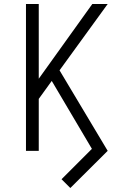

<svg xmlns="http://www.w3.org/2000/svg" viewBox="-20 -755 640 961"><path d="M332 186 288 142 440 -10 239 -350 174 -260V0H110V-735H174V-361L442 -735H519L278 -403L519 0Z"/></svg>

Font: Iosevka Light Extended
Style: Regular
Weight: 300
Width: 7
Monospace: yes
Designer: Belleve Invis
Foundry: Belleve Invis
Version: Version 32.5.0; ttfautohint (v1.8.4)